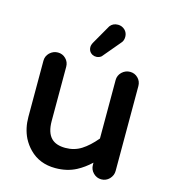

<svg xmlns="http://www.w3.org/2000/svg" viewBox="-110 -806 815 916"><g transform="rotate(15 297.5 -348.0)"><path d="M259.8 -580.1Q259.8 -590.8 267.6 -604.5Q320.3 -696.3 321.3 -698.2Q335 -716.8 360.4 -716.8Q379.9 -716.8 394.5 -703.1Q408.2 -689.5 408.2 -669.4Q408.2 -649.4 395.5 -636.7Q327.1 -554.7 323.7 -551.3Q320.3 -547.9 313 -544.9Q305.7 -542 299.3 -542Q293 -542 288.1 -543Q277.3 -545.9 270.5 -552.7Q259.8 -563.5 259.8 -580.1ZM60.5 -181.6V-459Q60.5 -481.4 77.1 -498Q94.7 -514.6 117.7 -514.6Q140.6 -514.6 156.7 -498.5Q172.9 -482.4 172.9 -459V-191.4Q172.9 -133.8 199.2 -107.4Q222.7 -84 268.6 -84Q312.5 -84 347.2 -106Q381.8 -127.9 417 -169.9V-459Q417 -481.4 433.6 -498Q451.2 -514.6 474.1 -514.6Q497.1 -514.6 513.2 -498.5Q529.3 -482.4 529.3 -459V-40Q529.3 -17.6 512.7 0Q496.1 16.6 473.1 16.6Q450.2 16.6 433.6 0Q417 -16.6 417 -40V-50.8Q384.8 -20.5 349.6 -2Q304.7 21.5 247.1 21.5Q168.9 21.5 119.1 -29.3Q97.7 -50.8 83 -79.1Q60.5 -125 60.5 -181.6Z"/></g></svg>

Font: FakePearl
Style: SemiBold
Weight: 400
Version: Version 1.2